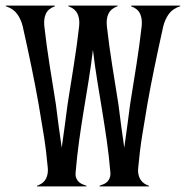

<svg xmlns="http://www.w3.org/2000/svg" viewBox="-41 -668 665 688"><path d="M315.9 -2.4 323.2 -5.4Q340.8 -10.7 348.4 -22.9Q356 -35.2 354.5 -50.3Q349.6 -108.4 341.8 -162.8Q334 -217.3 325.2 -270.8Q316.4 -324.2 307.6 -378.2Q298.8 -432.1 292 -489.3Q285.2 -432.1 276.4 -378.2Q267.6 -324.2 258.8 -270.8Q250 -217.3 242.4 -162.8Q234.9 -108.4 230 -50.3Q228 -35.2 235.8 -22.9Q243.7 -10.7 260.7 -5.4L268.6 -2.4L269 0H91.3L91.8 -2.4L99.1 -5.4Q116.7 -13.2 124.3 -28.8Q131.8 -44.4 130.4 -64.9Q125 -126.5 116 -182.6Q106.9 -238.8 97.2 -295.9Q85.9 -359.4 72 -427Q58.1 -494.6 40.5 -573.2Q34.2 -599.1 20.3 -618.2Q6.3 -637.2 -20 -645.5L-20.5 -647.9H155.3L155.8 -645.5Q132.3 -637.2 123.8 -619.4Q115.2 -601.6 117.7 -575.2Q125.5 -505.9 136.7 -435.5Q147.9 -365.2 159.2 -294.4Q163.6 -259.8 168.9 -218.5Q174.3 -177.2 180.2 -138.7Q185.5 -177.2 191.2 -218.5Q196.8 -259.8 201.2 -294.4Q212.4 -365.2 223.6 -435.5Q234.9 -505.9 242.7 -575.2Q245.1 -600.6 236.8 -618.4Q228.5 -636.2 206.5 -644.5L204.1 -645.5L203.6 -647.9H380.9L380.4 -645.5L377.4 -644.5Q355.5 -636.2 347.4 -618.4Q339.4 -600.6 341.8 -575.2Q349.6 -505.9 360.8 -435.5Q372.1 -365.2 383.3 -294.4Q387.7 -259.8 393.1 -218.5Q398.4 -177.2 404.3 -138.7Q409.7 -177.2 415.3 -218.5Q420.9 -259.8 425.3 -294.4Q436.5 -365.2 447.8 -435.5Q459 -505.9 466.8 -575.2Q469.2 -601.6 460.7 -619.4Q452.1 -637.2 428.7 -645.5L429.2 -647.9H605L604.5 -645.5Q578.1 -637.2 564.2 -618.2Q550.3 -599.1 543.9 -573.2Q526.4 -494.6 512.5 -427Q498.5 -359.4 487.3 -295.9Q477.5 -238.8 468.5 -182.6Q459.5 -126.5 454.1 -64.9Q452.1 -44.4 460 -28.8Q467.8 -13.2 484.9 -5.4L492.7 -2.4L493.2 0H315.4Z"/></svg>

Font: Smythe
Style: Regular
Weight: 400
Version: Version 1.000